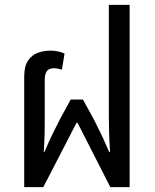

<svg xmlns="http://www.w3.org/2000/svg" viewBox="-20 -765 634 785"><path d="M79 0V-452Q79 -494 94.5 -517Q110 -540 134.5 -549Q159 -558 188 -558Q200 -558 216 -555Q232 -552 244 -546L233 -480Q224 -483 215.5 -484.5Q207 -486 201 -486Q180 -486 171.5 -474Q163 -462 163 -440V-289Q163 -258 162.5 -224.5Q162 -191 159 -144H162Q180 -187 195 -217.5Q210 -248 226 -279L269 -358H319L362 -280Q385 -235 399 -205Q413 -175 426 -144H430Q427 -191 426 -224.5Q425 -258 425 -289V-745H510V0H431L297 -263H293L157 0Z"/></svg>

Font: Noto Sans Thai SemCond
Style: Regular
Weight: 400
Width: 4
Designer: Monotype Design Team
Foundry: Monotype Imaging Inc.
Version: Version 2.002; ttfautohint (v1.8.4.7-5d5b)